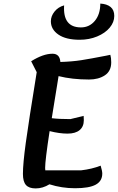

<svg xmlns="http://www.w3.org/2000/svg" viewBox="-20 -1026 658 1072"><path d="M307 -601Q303 -579 298 -545Q293 -511 285 -465L269 -366Q310 -361 373 -361L447 -379L448 -355Q448 -319 424.5 -299.5Q401 -280 357 -280Q312 -280 257 -294Q232 -130 232 -88Q232 -79 233 -75H433Q493 -82 542 -101Q551 -71 551 -57Q551 -15 514.5 5Q478 25 399 25Q325 25 256 3Q219 26 179 26Q142 26 125 7Q108 -12 108 -55Q108 -112 124 -229Q140 -346 185 -623L154 -684Q221 -726 273 -726Q314 -726 317 -680Q383 -682 434 -690Q485 -698 572 -715L596 -720Q601 -703 601 -678Q601 -629 565.5 -605.5Q530 -582 477 -582Q383 -582 307 -601ZM540 -1006Q577 -1004 597.5 -987Q618 -970 618 -937Q618 -902 592.5 -871.5Q567 -841 522.5 -822.5Q478 -804 425 -804Q348 -804 306 -833Q264 -862 264 -907Q264 -936 284.5 -961.5Q305 -987 338 -996Q330 -873 432 -873Q479 -873 509.5 -909.5Q540 -946 540 -1006Z"/></svg>

Font: Lemonada
Style: Regular
Weight: 400
Designer: Mohamed Gaber (Arabic) Eduardo Tunni (Latin)
Foundry: Kief Type Foundry
Version: Version 3.006